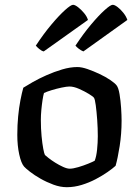

<svg xmlns="http://www.w3.org/2000/svg" viewBox="-20 -779 578 799"><path d="M258 0Q231 0 202.5 -10.5Q174 -21 148.5 -35.5Q123 -50 104.5 -64.5Q86 -79 80 -86Q68 -100 60 -136.5Q52 -173 52 -218Q52 -258 55.5 -294.5Q59 -331 65 -362Q71 -393 77 -414Q91 -423 116.5 -437.5Q142 -452 173.5 -466Q205 -480 238.5 -490Q272 -500 302 -500Q320 -500 344.5 -491.5Q369 -483 394.5 -471Q420 -459 439 -446Q458 -433 465 -424Q473 -414 477.5 -387Q482 -360 484 -329.5Q486 -299 486 -277Q486 -222 478 -171Q470 -120 461 -89Q449 -78 427.5 -63Q406 -48 378.5 -33.5Q351 -19 320 -9.5Q289 0 258 0ZM270 -77Q284 -77 306 -83.5Q328 -90 347.5 -98Q367 -106 374 -110Q381 -127 384 -156.5Q387 -186 387 -212Q387 -245 384.5 -280Q382 -315 378.5 -341Q375 -367 371 -372Q368 -377 350 -388Q332 -399 309.5 -409Q287 -419 269 -419Q258 -419 236.5 -414.5Q215 -410 194 -403.5Q173 -397 163 -392Q160 -382 157 -362.5Q154 -343 152 -321Q150 -299 150 -280Q150 -244 153 -212.5Q156 -181 160 -160Q164 -139 167 -134Q170 -131 182 -121.5Q194 -112 210 -102Q226 -92 242.5 -84.5Q259 -77 270 -77ZM327 -565Q317 -569 308 -576Q299 -583 294 -589Q327 -639 359 -677Q391 -715 415.5 -737Q440 -759 449 -759Q457 -759 469.5 -749.5Q482 -740 493.5 -725.5Q505 -711 510 -696ZM162 -565Q153 -567 143.5 -575Q134 -583 129 -589Q162 -639 194 -677Q226 -715 250.5 -737Q275 -759 284 -759Q292 -759 305 -749Q318 -739 330 -724.5Q342 -710 346 -696Z"/></svg>

Font: Texturina 12pt Medium
Style: Regular
Weight: 500
Designer: Guillermo Torres Carreño
Foundry: Omnibus-Type
Version: Version 1.002